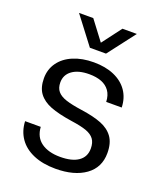

<svg xmlns="http://www.w3.org/2000/svg" viewBox="-138 -824 784 924"><g transform="rotate(20 254.5 -362.0)"><path d="M40.6 -155.3H120.7Q124.1 -103.1 160.6 -77.2Q197 -51.3 257.4 -51.3Q318 -51.3 350.4 -74Q382.9 -96.7 382.9 -139.1Q382.9 -169.6 369.6 -187.4Q356.4 -205.3 328.6 -215.4Q300.9 -225.4 249.9 -232.6Q181 -242.9 139.4 -259.1Q97.9 -275.4 76.4 -304.4Q55 -333.4 55 -381Q55 -426.4 80.1 -461.5Q105.3 -496.6 150.8 -515.6Q196.3 -534.7 255.4 -534.7Q315.3 -534.7 359.8 -515.4Q404.3 -496 428.9 -460.4Q453.6 -424.7 455.1 -375.9H375.7Q374.3 -409.6 358.9 -431.3Q343.4 -453 316.9 -463.2Q290.4 -473.4 254.4 -473.4Q198.9 -473.4 167.4 -450.6Q136 -427.9 136 -388.7Q136 -360.4 150.5 -343.3Q165 -326.1 195 -316.3Q225 -306.4 277 -299Q341.1 -290 381.6 -273.9Q422.1 -257.9 443.8 -227.4Q465.4 -197 465.4 -146.1Q465.4 -72 408.4 -31Q351.3 10 255.3 10Q190.3 10 142.5 -10.4Q94.7 -30.7 68.7 -68.1Q42.7 -105.6 40.6 -155.3ZM106.3 -733.6H179.3L254 -634.7L328.7 -733.6H402.4L295.3 -593.9H212.7Z"/></g></svg>

Font: Mona Sans VF XLt
Style: Regular
Weight: 200
Designer: Deni Anggara
Foundry: GitHub
Version: Version 2.000;Glyphs 3.2.3 (3260)